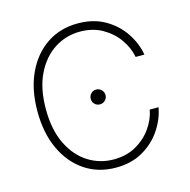

<svg xmlns="http://www.w3.org/2000/svg" viewBox="-109 -844 952 961"><g transform="rotate(-15 367.5 -363.5)"><path d="M659.1 -500H613.6Q604.4 -549 573 -593.6Q541.5 -638.1 491.7 -666.4Q441.8 -694.6 376.1 -694.6Q304.3 -694.6 244.3 -656.2Q184.3 -617.9 148.1 -544.2Q111.9 -470.5 111.9 -363.6Q111.9 -256 148.1 -182.2Q184.3 -108.3 244.3 -70.5Q304.3 -32.7 376.1 -32.7Q441.8 -32.7 491.7 -60.7Q541.5 -88.8 573 -133.3Q604.4 -177.9 613.6 -227.3H659.1Q648.8 -168.3 612.7 -114Q576.7 -59.7 517 -24.9Q457.4 9.9 376.1 9.9Q285.5 9.9 216.1 -36.4Q146.7 -82.7 107.4 -166.9Q68.2 -251.1 68.2 -363.6Q68.2 -476.6 107.4 -560.5Q146.7 -644.5 216.1 -690.9Q285.5 -737.2 376.1 -737.2Q457.4 -737.2 517 -702.8Q576.7 -668.3 612.7 -614Q648.8 -559.7 659.1 -500ZM380.3 -316.8Q364.3 -316.8 353.2 -327.9Q342 -339.1 342 -355.1Q342 -370.7 353.2 -382.1Q364.3 -393.5 380.3 -393.5Q396 -393.5 407.3 -382.1Q418.7 -370.7 418.7 -355.1Q418.7 -339.1 407.3 -327.9Q396 -316.8 380.3 -316.8Z"/></g></svg>

Font: Inter UI Extra Light
Style: Regular
Weight: 200
Designer: Rasmus Andersson
Foundry: rsms
Version: 3.2;8d6f07862